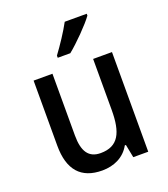

<svg xmlns="http://www.w3.org/2000/svg" viewBox="-141 -959 853 976"><g transform="rotate(-20 285.5 -471.0)"><path d="M442 -849V-859H323C299 -814 259 -754 227 -711V-699H295C341 -736 415 -811 442 -849ZM496 -632H394V-356C394 -234 363 -169 267 -169C203 -169 174 -211 174 -298V-632H72V-280C72 -149 130 -83 245 -83C308 -83 365 -109 395 -164H401L415 -93H496Z"/></g></svg>

Font: Noto Sans Kannada UI SemiCondensed Medium
Style: Regular
Weight: 500
Width: 4
Designer: Jelle Bosma - Monotype Design Team
Foundry: Monotype Imaging Inc.
Version: Version 2.005